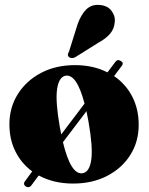

<svg xmlns="http://www.w3.org/2000/svg" viewBox="-20 -749 617 796"><path d="M88 24.5Q82 21.5 80.2 15.5Q78.5 9.5 82.5 4L113.5 -38.5Q69 -71 44 -121Q19 -171 19 -233.5Q19 -303.5 54 -359Q89 -414.5 150.2 -446.8Q211.5 -479 291 -479Q366.5 -479 425.5 -449L458 -492Q466.5 -504.5 479.5 -497Q494 -489.5 486 -477.5L453 -433.5Q501 -401 528 -349Q555 -297 555 -231.5Q555 -161.5 520.2 -106.5Q485.5 -51.5 424.2 -19.8Q363 12 283 12Q202.5 12 140.5 -21.5L110 19.5Q101.5 31.5 88 24.5ZM228 -222Q231 -206.5 234 -192L330.5 -319.5Q298 -444 251 -435Q223.5 -429 216.5 -378.2Q209.5 -327.5 228 -222ZM323.5 -31Q351.5 -36.5 358.5 -87.5Q365.5 -138.5 347 -244Q342.5 -267.5 338.5 -288L241 -159.5Q274 -21.5 323.5 -31ZM302 -649.5Q316 -688.5 337.5 -709.8Q359 -731 392.5 -728.5Q426 -726 442.2 -704.2Q458.5 -682.5 456 -659.5Q454 -629.5 436.2 -609Q418.5 -588.5 388 -572L290.5 -511Q274 -504.5 265.5 -513Q260.5 -518 261.5 -523.5Q262.5 -529 266 -535Z"/></svg>

Font: Fraunces 72pt Black
Style: Regular
Weight: 900
Version: Version 1.000;[0bf87f6ff]